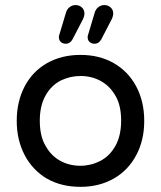

<svg xmlns="http://www.w3.org/2000/svg" viewBox="-20 -725 634 756"><path d="M211.9 -578.1Q211.9 -584 212.9 -585.9L239.3 -673.8Q243.2 -688.5 253.9 -696.8Q264.6 -705.1 277.3 -705.1Q292 -705.1 302.2 -695.8Q312.5 -686.5 312.5 -671.9Q312.5 -661.1 305.7 -647.5L265.6 -570.3Q255.9 -552.7 239.3 -552.7Q227.5 -552.7 219.7 -559.6Q211.9 -566.4 211.9 -578.1ZM325.2 -578.1Q325.2 -584 326.2 -585.9L352.5 -673.8Q356.4 -688.5 367.2 -696.8Q377.9 -705.1 390.6 -705.1Q405.3 -705.1 415.5 -695.8Q425.8 -686.5 425.8 -671.9Q425.8 -661.1 418.9 -647.5L378.9 -570.3Q369.1 -552.7 352.5 -552.7Q340.8 -552.7 333 -559.6Q325.2 -566.4 325.2 -578.1ZM165 -21.5Q108.4 -54.7 77.1 -114.3Q45.9 -173.8 45.9 -249Q45.9 -325.2 77.1 -384.8Q108.4 -444.3 165.5 -476.6Q222.7 -508.8 296.9 -508.8Q371.1 -508.8 427.7 -476.6Q485.4 -443.4 516.6 -384.3Q547.9 -325.2 547.9 -249Q547.9 -172.9 516.6 -114.3Q484.4 -53.7 427.2 -21.5Q370.1 10.7 296.9 10.7Q221.7 10.7 165 -21.5ZM374 -90.8Q412.1 -110.4 434.6 -150.9Q457 -191.4 457 -250Q457 -311.5 433.6 -349.6Q412.1 -386.7 376.5 -406.2Q340.8 -425.8 296.9 -425.8Q256.8 -425.8 219.7 -408.2Q181.6 -388.7 159.2 -348.6Q136.7 -308.6 136.7 -250Q136.7 -187.5 160.2 -149.4Q181.6 -111.3 217.3 -91.8Q252.9 -72.3 296.9 -72.3Q336.9 -72.3 374 -90.8Z"/></svg>

Font: FakePearl
Style: Regular
Weight: 400
Version: Version 1.2